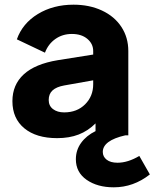

<svg xmlns="http://www.w3.org/2000/svg" viewBox="-20 -578 660 820"><path d="M33 -146Q33 -216 81.5 -260.5Q130 -305 227 -321L378 -345V-360Q378 -391 353 -412Q328 -433 287 -433Q247 -433 216.5 -411.5Q186 -390 172 -353L52 -410Q76 -478 141.5 -518Q207 -558 294 -558Q362 -558 415.5 -533Q469 -508 498.5 -463Q528 -418 528 -360V0H515Q419 22 419 71Q419 91 435.5 104Q452 117 482 117Q526 117 575 88L620 167Q550 222 466 222Q396 222 350 190Q304 158 304 102Q304 63 326.5 32Q349 1 388 -18V-51Q356 -19 316 -3.5Q276 12 224 12Q135 12 84 -30Q33 -72 33 -146ZM254 -98Q309 -98 343.5 -132.5Q378 -167 378 -218V-235L254 -213Q221 -207 204.5 -192Q188 -177 188 -151Q188 -126 206.5 -112Q225 -98 254 -98Z"/></svg>

Font: Eudoxus Sans ExtraBold
Style: Regular
Weight: 800
Designer: Stijn de Vries
Foundry: tokotype
Version: Version 2.005